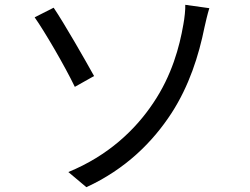

<svg xmlns="http://www.w3.org/2000/svg" viewBox="-20 -751 1040 798"><path d="M264 -36 339 27C502 -48 615 -161 693 -281C766 -394 806 -519 830 -638C834 -656 842 -691 850 -717L750 -731C751 -713 747 -675 742 -649C726 -556 694 -437 617 -323C543 -212 430 -104 264 -36ZM203 -719 124 -679C165 -621 248 -479 291 -390L371 -435C335 -500 247 -654 203 -719Z"/></svg>

Font: Noto Sans CJK SC
Style: Regular
Weight: 400
Designer: Ryoko NISHIZUKA 西塚涼子 (kana, bopomofo & ideographs); Paul D. Hunt (Latin, Greek & Cyrillic); Sandoll Communications 산돌커뮤니
Foundry: Adobe
Version: Version 2.004;hotconv 1.0.118;makeotfexe 2.5.65603